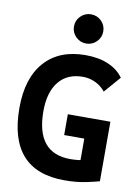

<svg xmlns="http://www.w3.org/2000/svg" viewBox="-101 -1001 787 1078"><g transform="rotate(10 293.0 -462.0)"><path d="M342.8 9.8Q183.3 9.8 103.6 -79.6Q23.9 -168.9 23.9 -347.7Q23.9 -517.1 106.4 -610.1Q189 -703.1 338.9 -703.1Q414.6 -703.1 469.5 -679.4Q524.4 -655.8 555.2 -612.3L474.1 -519Q451.7 -547.9 417.7 -564.2Q383.8 -580.6 344.7 -580.6Q257 -580.6 208.3 -521Q159.7 -461.4 159.7 -352.5Q159.7 -232.9 208.6 -173.1Q257.5 -113.3 354.5 -113.3Q400.9 -113.3 436.3 -122.3Q471.7 -131.3 494.1 -137.7L540.5 -19.5Q519.1 -13.2 465.4 -1.7Q411.6 9.8 342.8 9.8ZM412.6 -19.5V-358.9H540.5V-19.5ZM297.9 -240.2V-358.9H537.6V-240.2ZM329.6 -767.6Q295.3 -767.6 270.7 -792Q246.1 -816.4 246.1 -850.7Q246.1 -885.5 270.7 -909.8Q295.2 -934.1 329.4 -934.1Q364.3 -934.1 388.7 -909.8Q413.1 -885.5 413.1 -850.7Q413.1 -816.4 388.8 -792Q364.5 -767.6 329.6 -767.6Z"/></g></svg>

Font: Cascadia Code
Style: Regular
Weight: 400
Monospace: yes
Designer: Aaron Bell
Foundry: Saja Typeworks
Version: Version 2106.017